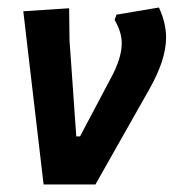

<svg xmlns="http://www.w3.org/2000/svg" viewBox="-20 -491 462 511"><path d="M403 -471Q422 -430 422 -391Q422 -331 376 -251L234 0H96L42 -461L164 -469L165 -384L183 -128H193L275 -283Q304 -336 304 -376Q304 -406 285 -438L290 -452Z"/></svg>

Font: Alegreya Sans
Style: Bold Italic
Weight: 700
Italic angle: -7°
Designer: Juan Pablo del Peral
Foundry: Huerta Tipografica
Version: Version 2.007